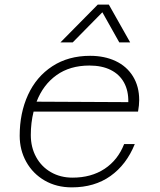

<svg xmlns="http://www.w3.org/2000/svg" viewBox="-20 -797 690 829"><path d="M65 -211Q65 -309 101 -387.5Q137 -466 206 -511Q275 -556 369 -556Q431 -556 479 -533.5Q527 -511 554 -467.5Q581 -424 581 -365Q581 -343 576 -315H125Q113 -267 113 -214Q113 -161 136 -119Q159 -77 200 -53.5Q241 -30 293 -30Q374 -30 431.5 -68Q489 -106 516 -175H562Q526 -86 457 -37Q388 12 290 12Q224 12 173 -17.5Q122 -47 93.5 -98Q65 -149 65 -211ZM534 -356Q535 -405 515.5 -440.5Q496 -476 458 -495Q420 -514 366 -514Q282 -514 224 -472.5Q166 -431 138 -358ZM402 -777H450L542 -614H495L422 -744L294 -614H241Z"/></svg>

Font: Azeret Mono Thin
Style: Italic
Weight: 100
Italic angle: -12°
Designer: Martin Vácha
Foundry: Displaay
Version: Version 1.000; Glyphs 3.0.3, build 3074